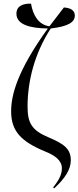

<svg xmlns="http://www.w3.org/2000/svg" viewBox="-20 -823 430 1052"><path d="M277 209C334 157 368 106 368 56C368 -7 332 -34 247 -70C153 -109 131 -150 131 -239C131 -378 169 -530 258 -667C355 -678 390 -702 390 -738C390 -764 369 -780 330 -782C301 -745 275 -711 251 -679C190 -687 160 -742 150 -803C114 -804 70 -795 70 -748C70 -688 145 -668 242 -667C73 -433 41 -300 41 -213C41 -104 96 -48 225 6C281 28 319 56 319 99C319 131 306 160 271 204Z"/></svg>

Font: Noto Serif Display Condensed
Style: Regular
Weight: 400
Width: 3
Designer: Monotype Design Team
Foundry: Monotype Imaging Inc.
Version: Version 2.009